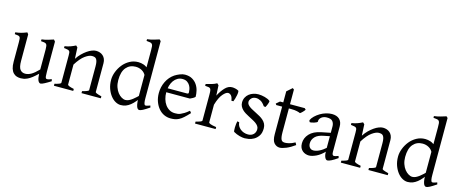

<svg xmlns="http://www.w3.org/2000/svg" viewBox="-44 -1379 4806 2015"><g transform="rotate(15 2359.0 -371.5)"><path d="M522.5 -40Q486.3 -16.6 456.5 -1Q426.8 14.6 415 14.6Q398.4 14.6 387.2 -7.8Q376 -30.3 374 -81.1Q342.8 -50.8 317.9 -31.7Q293 -12.7 271.5 -2.4Q250 7.8 232.4 11.2Q214.8 14.6 199.2 14.6Q175.8 14.6 155.3 8.3Q134.8 2 118.2 -15.1Q101.6 -32.2 92.3 -61Q83 -89.8 83 -135.7V-346.7Q83 -370.1 81.5 -383.3Q80.1 -396.5 74.2 -403.3Q68.4 -410.2 55.2 -412.6Q42 -415 19.5 -417V-436.5Q54.7 -440.4 83 -448.2Q111.3 -456.1 142.6 -468.8L156.2 -450.2V-163.1Q156.2 -94.7 176.3 -69.3Q196.3 -43.9 231.4 -43.9Q263.7 -43.9 296.9 -63Q330.1 -82 374 -127.9V-346.7Q374 -369.1 371.6 -382.8Q369.1 -396.5 362.3 -403.3Q355.5 -410.2 341.3 -413.1Q327.1 -416 304.7 -417V-436.5Q339.8 -440.4 372.6 -450.2Q405.3 -460 431.6 -468.8L447.3 -450.2V-124Q447.3 -93.8 449.2 -74.7Q451.2 -55.7 458 -50.8Q463.9 -46.9 478 -48.8Q492.2 -50.8 516.6 -61.5L522.5 -40Z M856.4 0V-21.5Q925.8 -39.1 925.8 -50.8V-308.6Q925.8 -338.9 921.9 -357.4Q918 -376 910.6 -386.7Q903.3 -397.5 891.1 -401.4Q878.9 -405.3 862.3 -405.3Q832 -405.3 788.6 -374.5Q745.1 -343.8 697.3 -267.6V-50.8Q697.3 -43 715.8 -35.6Q734.4 -28.3 766.6 -21.5V0H556.6V-21.5Q588.9 -29.3 606.4 -36.1Q624 -43 624 -50.8V-346.7Q624 -365.2 622.6 -377Q621.1 -388.7 614.7 -395Q608.4 -401.4 594.7 -404.3Q581.1 -407.2 556.6 -410.2V-429.7Q589.8 -434.6 618.2 -444.8Q646.5 -455.1 672.9 -468.8L690.4 -452.1L696.3 -330.1Q717.8 -363.3 743.7 -388.7Q769.5 -414.1 795.4 -432.1Q821.3 -450.2 846.2 -459.5Q871.1 -468.8 890.6 -468.8Q912.1 -468.8 931.2 -462.4Q950.2 -456.1 965.3 -442.9Q980.5 -429.7 989.3 -409.2Q998 -388.7 998 -362.3V-50.8Q998 -43.9 1013.2 -37.6Q1028.3 -31.2 1066.4 -21.5V0Z M1593.8 -41Q1548.8 -10.7 1524.4 2Q1500 14.6 1486.3 14.6Q1466.8 14.6 1456.1 -18.1Q1445.3 -50.8 1445.3 -132.8V-622.1Q1445.3 -649.4 1443.8 -665Q1442.4 -680.7 1435.5 -689.5Q1428.7 -698.2 1414.6 -701.2Q1400.4 -704.1 1374 -706.1V-724.6Q1414.1 -729.5 1445.8 -739.3Q1477.5 -749 1502.9 -756.8L1517.6 -742.2V-124Q1517.6 -88.9 1521 -73.7Q1524.4 -58.6 1529.3 -51.8Q1534.2 -46.9 1546.4 -48.8Q1558.6 -50.8 1587.9 -61.5ZM1481.4 -127Q1456.1 -94.7 1434.1 -68.4Q1412.1 -42 1388.7 -23.4Q1365.2 -4.9 1340.3 4.9Q1315.4 14.6 1284.2 14.6Q1256.8 14.6 1228 -1Q1199.2 -16.6 1175.3 -46.9Q1151.4 -77.1 1135.7 -120.1Q1120.1 -163.1 1120.1 -216.8Q1120.1 -258.8 1137.2 -303.2Q1154.3 -347.7 1184.1 -384.8Q1213.9 -421.9 1256.3 -445.3Q1298.8 -468.8 1349.6 -468.8Q1378.9 -468.8 1409.2 -458.5Q1439.5 -448.2 1477.5 -410.2Q1477.5 -395.5 1475.6 -386.2Q1473.6 -377 1470.2 -370.6Q1466.8 -364.3 1461.4 -359.9Q1456.1 -355.5 1448.2 -349.6Q1433.6 -380.9 1402.8 -397.9Q1372.1 -415 1335 -415Q1271.5 -415 1232.4 -369.6Q1193.4 -324.2 1193.4 -232.4Q1193.4 -190.4 1205.1 -156.7Q1216.8 -123 1235.4 -99.6Q1253.9 -76.2 1276.4 -63Q1298.8 -49.8 1319.3 -49.8Q1337.9 -49.8 1356.4 -58.6Q1375 -67.4 1393.1 -81.1Q1411.1 -94.7 1428.7 -111.3Q1446.3 -127.9 1462.9 -144.5Q1468.8 -141.6 1474.1 -136.2Q1479.5 -130.9 1481.4 -127Z M2023.4 -272.5Q2014.6 -262.7 2000 -254.4Q1985.4 -246.1 1969.7 -239.3H1689.5L1690.4 -283.2H1924.8Q1935.5 -283.2 1939.5 -286.6Q1943.4 -290 1943.4 -300.8Q1943.4 -313.5 1939.5 -333.5Q1935.5 -353.5 1924.8 -372.1Q1914.1 -390.6 1894.5 -404.3Q1875 -418 1842.8 -418Q1813.5 -418 1789.6 -404.3Q1765.6 -390.6 1748.5 -366.7Q1731.4 -342.8 1722.2 -310.1Q1712.9 -277.3 1712.9 -238.3Q1712.9 -201.2 1722.7 -167Q1732.4 -132.8 1751 -106.9Q1769.5 -81.1 1796.4 -65.4Q1823.2 -49.8 1857.4 -49.8Q1872.1 -49.8 1886.7 -51.3Q1901.4 -52.7 1918 -60.1Q1934.6 -67.4 1955.1 -79.6Q1975.6 -91.8 2002.9 -115.2Q2008.8 -112.3 2013.7 -105.5Q2018.6 -98.6 2020.5 -94.7Q1987.3 -58.6 1962.9 -37.1Q1938.5 -15.6 1916.5 -4.4Q1894.5 6.8 1873.5 10.7Q1852.5 14.6 1827.1 14.6Q1789.1 14.6 1755.4 -1Q1721.7 -16.6 1696.3 -46.4Q1670.9 -76.2 1655.3 -118.2Q1639.6 -160.2 1639.6 -211.9Q1639.6 -278.3 1668 -336.4Q1696.3 -394.5 1748 -429.7Q1770.5 -444.3 1800.8 -456.5Q1831.1 -468.8 1856.4 -468.8Q1904.3 -468.8 1936.5 -449.7Q1968.8 -430.7 1988.3 -401.4Q2007.8 -372.1 2015.6 -337.9Q2023.4 -303.7 2023.4 -272.5Z M2438.5 -451.2Q2442.4 -448.2 2442.4 -433.6Q2442.4 -418.9 2438.5 -400.4Q2434.6 -381.8 2429.2 -362.3Q2423.8 -342.8 2418 -330.1H2396.5Q2390.6 -370.1 2375.5 -385.3Q2360.4 -400.4 2342.8 -400.4Q2320.3 -400.4 2287.6 -362.8Q2254.9 -325.2 2230.5 -242.2V-50.8Q2230.5 -43 2249 -35.6Q2267.6 -28.3 2313.5 -21.5V0H2089.8V-21.5Q2122.1 -29.3 2139.6 -36.1Q2157.2 -43 2157.2 -50.8V-335Q2157.2 -367.2 2154.3 -379.4Q2151.4 -391.6 2146.5 -397.5Q2139.6 -404.3 2127.9 -406.2Q2116.2 -408.2 2089.8 -410.2V-429.7Q2122.1 -437.5 2152.3 -446.3Q2182.6 -455.1 2206.1 -468.8L2223.6 -452.1L2229.5 -340.8Q2256.8 -394.5 2291.5 -431.6Q2326.2 -468.8 2368.2 -468.8Q2383.8 -468.8 2402.3 -464.8Q2420.9 -460.9 2438.5 -451.2Z M2799.8 -137.7Q2799.8 -85.9 2778.8 -55.7Q2757.8 -25.4 2730 -9.8Q2702.1 5.9 2674.3 10.3Q2646.5 14.6 2631.8 14.6Q2608.4 14.6 2575.2 5.9Q2542 -2.9 2509.8 -21.5Q2506.8 -22.5 2505.4 -36.6Q2503.9 -50.8 2504.4 -69.8Q2504.9 -88.9 2507.3 -107.9Q2509.8 -127 2512.7 -137.7L2534.2 -132.8Q2535.2 -111.3 2544.9 -93.8Q2554.7 -76.2 2570.8 -62.5Q2586.9 -48.8 2608.9 -41Q2630.9 -33.2 2656.2 -33.2Q2691.4 -33.2 2713.9 -54.7Q2736.3 -76.2 2736.3 -111.3Q2736.3 -129.9 2725.6 -145Q2714.8 -160.2 2697.8 -172.4Q2680.7 -184.6 2658.7 -195.8Q2636.7 -207 2615.2 -218.8Q2595.7 -228.5 2576.2 -240.7Q2556.6 -252.9 2542 -267.6Q2527.3 -282.2 2518.1 -300.8Q2508.8 -319.3 2508.8 -341.8Q2508.8 -372.1 2521 -396Q2533.2 -419.9 2553.7 -436Q2574.2 -452.1 2600.1 -460.4Q2626 -468.8 2654.3 -468.8Q2668.9 -468.8 2687.5 -466.3Q2706.1 -463.9 2723.6 -459Q2741.2 -454.1 2756.8 -447.3Q2772.5 -440.4 2782.2 -430.7Q2785.2 -427.7 2782.7 -418Q2780.3 -408.2 2775.9 -396Q2771.5 -383.8 2766.1 -373Q2760.7 -362.3 2757.8 -358.4L2739.3 -362.3Q2715.8 -397.5 2690.4 -411.1Q2665 -424.8 2640.6 -424.8Q2608.4 -424.8 2590.3 -405.3Q2572.3 -385.7 2572.3 -366.2Q2572.3 -350.6 2581.5 -337.9Q2590.8 -325.2 2606 -314.5Q2621.1 -303.7 2640.6 -293.9Q2660.2 -284.2 2679.7 -273.4Q2701.2 -262.7 2722.7 -250.5Q2744.1 -238.3 2761.7 -222.2Q2779.3 -206.1 2789.6 -185.5Q2799.8 -165 2799.8 -137.7Z M3173.8 -56.6Q3126 -21.5 3082 -3.4Q3038.1 14.6 3011.7 14.6Q2977.5 14.6 2952.1 -12.7Q2926.8 -40 2926.8 -108.4V-408.2H2863.3L2853.5 -421.9L2891.6 -454.1H2926.8V-574.2L2984.4 -625L3000 -613.3V-454.1H3160.2L3173.8 -440.4Q3165 -426.8 3149.9 -411.6Q3134.8 -396.5 3125 -390.6Q3113.3 -396.5 3088.9 -402.3Q3064.5 -408.2 3025.4 -408.2H3000V-150.4Q3000 -121.1 3002.9 -101.6Q3005.9 -82 3011.7 -70.3Q3017.6 -58.6 3027.8 -54.2Q3038.1 -49.8 3052.7 -49.8Q3069.3 -49.8 3095.7 -55.7Q3122.1 -61.5 3160.2 -82L3173.8 -56.6Z M3639.6 -40Q3597.7 -10.7 3571.3 2Q3544.9 14.6 3530.3 14.6Q3513.7 14.6 3502.4 -10.7Q3491.2 -36.1 3491.2 -80.1V-342.8Q3491.2 -376 3474.1 -398.4Q3457 -420.9 3409.2 -419.9Q3393.6 -419.9 3378.4 -415Q3363.3 -410.2 3352.5 -401.4Q3341.8 -392.6 3335 -380.9Q3328.1 -369.1 3330.1 -353.5Q3330.1 -348.6 3319.8 -343.3Q3309.6 -337.9 3295.4 -333.5Q3281.2 -329.1 3267.6 -326.7Q3253.9 -324.2 3247.1 -326.2L3240.2 -344.7Q3251 -369.1 3274.4 -391.6Q3297.9 -414.1 3327.1 -431.6Q3356.4 -449.2 3389.6 -459Q3422.9 -468.8 3453.1 -468.8Q3506.8 -468.8 3535.6 -440.9Q3564.5 -413.1 3564.5 -362.3V-86.9Q3564.5 -48.8 3585 -48.8Q3591.8 -48.8 3602.1 -51.3Q3612.3 -53.7 3632.8 -61.5ZM3433.6 -226.6Q3366.2 -214.8 3336.4 -183.6Q3306.6 -152.3 3306.6 -112.3Q3306.6 -92.8 3312.5 -80.6Q3318.4 -68.4 3326.7 -61Q3335 -53.7 3344.2 -51.3Q3353.5 -48.8 3359.4 -48.8Q3420.9 -48.8 3496.1 -115.2L3501 -79.1Q3455.1 -29.3 3409.2 -7.3Q3363.3 14.6 3330.1 14.6Q3312.5 14.6 3293.9 8.8Q3275.4 2.9 3260.3 -9.8Q3245.1 -22.5 3235.8 -42Q3226.6 -61.5 3226.6 -90.8Q3226.6 -148.4 3268.1 -193.4Q3309.6 -238.3 3391.6 -254.9L3545.9 -286.1L3550.8 -250Z M3973.6 0V-21.5Q4043 -39.1 4043 -50.8V-308.6Q4043 -338.9 4039.1 -357.4Q4035.2 -376 4027.8 -386.7Q4020.5 -397.5 4008.3 -401.4Q3996.1 -405.3 3979.5 -405.3Q3949.2 -405.3 3905.8 -374.5Q3862.3 -343.8 3814.5 -267.6V-50.8Q3814.5 -43 3833 -35.6Q3851.6 -28.3 3883.8 -21.5V0H3673.8V-21.5Q3706.1 -29.3 3723.6 -36.1Q3741.2 -43 3741.2 -50.8V-346.7Q3741.2 -365.2 3739.7 -377Q3738.3 -388.7 3731.9 -395Q3725.6 -401.4 3711.9 -404.3Q3698.2 -407.2 3673.8 -410.2V-429.7Q3707 -434.6 3735.4 -444.8Q3763.7 -455.1 3790 -468.8L3807.6 -452.1L3813.5 -330.1Q3835 -363.3 3860.8 -388.7Q3886.7 -414.1 3912.6 -432.1Q3938.5 -450.2 3963.4 -459.5Q3988.3 -468.8 4007.8 -468.8Q4029.3 -468.8 4048.3 -462.4Q4067.4 -456.1 4082.5 -442.9Q4097.7 -429.7 4106.4 -409.2Q4115.2 -388.7 4115.2 -362.3V-50.8Q4115.2 -43.9 4130.4 -37.6Q4145.5 -31.2 4183.6 -21.5V0Z M4710.9 -41Q4666 -10.7 4641.6 2Q4617.2 14.6 4603.5 14.6Q4584 14.6 4573.2 -18.1Q4562.5 -50.8 4562.5 -132.8V-622.1Q4562.5 -649.4 4561 -665Q4559.6 -680.7 4552.7 -689.5Q4545.9 -698.2 4531.7 -701.2Q4517.6 -704.1 4491.2 -706.1V-724.6Q4531.2 -729.5 4563 -739.3Q4594.7 -749 4620.1 -756.8L4634.8 -742.2V-124Q4634.8 -88.9 4638.2 -73.7Q4641.6 -58.6 4646.5 -51.8Q4651.4 -46.9 4663.6 -48.8Q4675.8 -50.8 4705.1 -61.5ZM4598.6 -127Q4573.2 -94.7 4551.3 -68.4Q4529.3 -42 4505.9 -23.4Q4482.4 -4.9 4457.5 4.9Q4432.6 14.6 4401.4 14.6Q4374 14.6 4345.2 -1Q4316.4 -16.6 4292.5 -46.9Q4268.6 -77.1 4252.9 -120.1Q4237.3 -163.1 4237.3 -216.8Q4237.3 -258.8 4254.4 -303.2Q4271.5 -347.7 4301.3 -384.8Q4331.1 -421.9 4373.5 -445.3Q4416 -468.8 4466.8 -468.8Q4496.1 -468.8 4526.4 -458.5Q4556.6 -448.2 4594.7 -410.2Q4594.7 -395.5 4592.8 -386.2Q4590.8 -377 4587.4 -370.6Q4584 -364.3 4578.6 -359.9Q4573.2 -355.5 4565.4 -349.6Q4550.8 -380.9 4520 -397.9Q4489.3 -415 4452.1 -415Q4388.7 -415 4349.6 -369.6Q4310.5 -324.2 4310.5 -232.4Q4310.5 -190.4 4322.3 -156.7Q4334 -123 4352.5 -99.6Q4371.1 -76.2 4393.6 -63Q4416 -49.8 4436.5 -49.8Q4455.1 -49.8 4473.6 -58.6Q4492.2 -67.4 4510.3 -81.1Q4528.3 -94.7 4545.9 -111.3Q4563.5 -127.9 4580.1 -144.5Q4585.9 -141.6 4591.3 -136.2Q4596.7 -130.9 4598.6 -127Z"/></g></svg>

Font: Podda
Style: Regular
Weight: 400
Designer: Md. Tanbin Islam Siyam
Foundry: Tanbin Islam Siyam
Version: Version 0.258